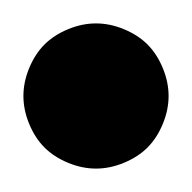

<svg xmlns="http://www.w3.org/2000/svg" viewBox="-82 -144 164 164"><path d="M57 -86Q62 -74 62 -62Q62 -50 57 -38Q52 -26 44 -18Q36 -10 24 -5Q12 0 0 0Q-12 0 -24 -5Q-36 -10 -44 -18Q-52 -26 -57 -38Q-62 -50 -62 -62Q-62 -74 -57 -86Q-52 -98 -44 -106Q-36 -114 -24 -119Q-12 -124 0 -124Q12 -124 24 -119Q36 -114 44 -106Q52 -98 57 -86Z"/></svg>

Font: DSEG7 Classic Mini
Style: Light
Weight: 300
Designer: Keshikan(Twitter:@keshinomi_88pro)
Version: Version 0.46